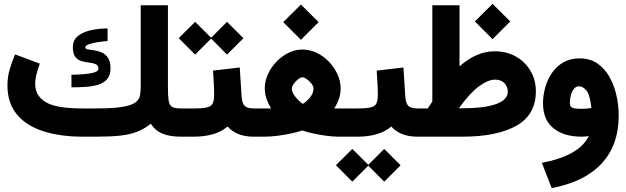

<svg xmlns="http://www.w3.org/2000/svg" viewBox="-20 -709 3248 996"><path d="M477.5 -146.5Q564 -146.5 611.6 -154.1Q659.2 -161.6 680.2 -176Q701.2 -190.4 705.6 -211.2Q710 -231.9 710 -258.8V-681.6H851.1V-259.8Q851.1 -212.4 854.7 -188Q858.4 -163.6 872.3 -155Q886.2 -146.5 916 -146.5H933.1V0H917Q860.4 0 822 -16.1Q783.7 -32.2 762.7 -67.4Q728.5 -40 690.7 -25.4Q652.8 -10.7 602.8 -5.4Q552.7 0 481 0H410.2Q291.5 0 203.4 -28.6Q115.2 -57.1 66.9 -116.2Q18.6 -175.3 18.6 -265.6Q18.6 -310.1 30.8 -350.6Q43 -391.1 58.1 -426.8L186.5 -378.9Q178.2 -356.9 170.4 -328.1Q162.6 -299.3 162.6 -272.9Q163.1 -211.4 217.5 -179Q272 -146.5 405.3 -146.5ZM350.6 -321.3Q385.7 -321.8 417.7 -324.5Q449.7 -327.1 470.2 -333.7Q490.7 -340.3 490.7 -351.6Q490.7 -369.6 477.3 -375.7Q463.9 -381.8 444.1 -384Q424.3 -386.2 404.5 -391.6Q384.8 -397 371.3 -413.1Q357.9 -429.2 357.9 -463.4Q357.9 -502 385.5 -523.2Q413.1 -544.4 454.8 -553Q496.6 -561.5 538.1 -561.5V-496.1Q513.2 -494.6 486.3 -490.2Q459.5 -485.8 440.9 -479.2Q422.4 -472.7 422.4 -462.9Q422.4 -455.1 435.5 -452.9Q448.7 -450.7 468.3 -448Q487.8 -445.3 507.3 -437Q526.9 -428.7 540 -409.2Q553.2 -389.6 553.2 -353.5Q553.2 -317.4 534.9 -297.4Q516.6 -277.3 486.8 -268.8Q457 -260.3 421.4 -258.1Q385.7 -255.9 350.6 -255.9Z M1307.6 0H1295.9Q1207.5 0 1160.6 -52.7Q1127.9 -24.9 1083.5 -12.5Q1039.1 0 986.3 0H913.6V-146.5H987.3Q1032.7 -146.5 1054.7 -152.1Q1076.7 -157.7 1083.7 -173.1Q1090.8 -188.5 1090.8 -218.3Q1090.8 -248.5 1088.9 -281Q1086.9 -313.5 1085 -342.8L1223.6 -358.9L1233.4 -207.5Q1235.8 -172.9 1249.3 -159.7Q1262.7 -146.5 1296.9 -146.5H1307.6ZM907.2 -511.2 992.2 -595.7 1075.2 -513.2 1157.7 -595.7 1242.7 -510.7 1157.7 -425.8 1075.2 -508.8 992.2 -425.8Z M1449.2 -594.2 1541 -685.5 1632.8 -594.2 1541 -502.4ZM1713.9 -146.5Q1719.7 -146.5 1725.3 -146.5Q1731 -146.5 1735.8 -146.5H1782.2V0H1737.3Q1710 0 1675.5 -4.4Q1641.1 -8.8 1607.4 -16.1Q1573.7 -23.4 1548.3 -32.2Q1522 -23.4 1487.5 -16.1Q1453.1 -8.8 1417.7 -4.4Q1382.3 0 1353.5 0H1288.1V-146.5H1354.5Q1362.8 -146.5 1370.4 -146.5Q1377.9 -146.5 1386.2 -146.5Q1371.6 -170.4 1362.5 -196.5Q1353.5 -222.7 1353.5 -251Q1353.5 -287.6 1369.6 -323.5Q1385.7 -359.4 1413.6 -388.4Q1441.4 -417.5 1476.3 -434.8Q1511.2 -452.1 1548.8 -452.1Q1587.4 -452.1 1622.8 -435.1Q1658.2 -418 1686.3 -388.9Q1714.4 -359.9 1730.7 -323.7Q1747.1 -287.6 1747.1 -250Q1747.1 -221.7 1738 -195.8Q1729 -169.9 1713.9 -146.5ZM1548.8 -308.1Q1539.6 -308.1 1526.6 -298.1Q1513.7 -288.1 1503.9 -274.4Q1494.1 -260.7 1494.1 -249Q1494.1 -234.4 1503.9 -218.8Q1513.7 -203.1 1527.1 -190.2Q1540.5 -177.2 1550.8 -169.9Q1568.8 -180.7 1587.6 -202.9Q1606.4 -225.1 1606.4 -250Q1606.4 -261.7 1595.7 -275.4Q1585 -289.1 1571.3 -298.6Q1557.6 -308.1 1548.8 -308.1Z M2156.7 0H2145Q2056.6 0 2009.8 -52.7Q1977.1 -24.9 1932.6 -12.5Q1888.2 0 1835.4 0H1762.7V-146.5H1836.4Q1881.8 -146.5 1903.8 -152.1Q1925.8 -157.7 1932.9 -173.1Q1939.9 -188.5 1939.9 -218.3Q1939.9 -248.5 1938 -281Q1936 -313.5 1934.1 -342.8L2072.8 -358.9L2082.5 -207.5Q2085 -172.9 2098.4 -159.7Q2111.8 -146.5 2146 -146.5H2156.7ZM1722.7 147.9 1807.6 63.5 1890.6 146 1973.1 63.5 2058.1 148.4 1973.1 233.4 1890.6 150.4 1807.6 233.4Z M2443.4 -597.7 2535.2 -689 2627 -597.7 2535.2 -505.9ZM2363.8 -364.7Q2405.8 -402.3 2451.4 -422.6Q2497.1 -442.9 2546.9 -442.9Q2608.4 -442.9 2656.5 -415.5Q2704.6 -388.2 2732.2 -341.1Q2759.8 -293.9 2759.8 -235.4Q2759.8 -113.3 2658.4 -56.6Q2557.1 0 2379.4 0H2137.2V-146.5H2199.2Q2205.1 -155.8 2211.4 -165Q2217.8 -174.3 2222.7 -182.1V-681.6H2363.8ZM2377 -147.5Q2467.8 -147.5 2519.5 -159.4Q2571.3 -171.4 2592.8 -190.4Q2614.3 -209.5 2614.3 -231.4Q2614.3 -259.8 2596.7 -277.8Q2579.1 -295.9 2548.3 -295.9Q2511.2 -295.9 2463.6 -260.5Q2416 -225.1 2360.4 -147.5Z M3034.2 -2.9Q3013.7 0 2997.1 0Q2905.8 0 2851.3 -43.5Q2796.9 -86.9 2796.9 -173.8Q2796.9 -213.4 2808.1 -254.2Q2819.3 -294.9 2842.5 -329.6Q2865.7 -364.3 2901.9 -385.3Q2938 -406.2 2987.3 -406.2Q3040.5 -406.2 3078.9 -379.9Q3117.2 -353.5 3141.6 -310.1Q3166 -266.6 3177.7 -214.4Q3189.5 -162.1 3189.5 -110.4Q3189.5 45.4 3099.6 140.6Q3009.8 235.8 2841.8 266.6L2791 135.7Q2882.8 118.7 2945.3 84.5Q3007.8 50.3 3034.2 -2.9ZM3047.9 -148.9Q3040.5 -216.8 3022.5 -239Q3004.4 -261.2 2983.4 -261.2Q2967.3 -261.2 2956.8 -247.6Q2946.3 -233.9 2941.2 -214.4Q2936 -194.8 2936 -176.3Q2936 -159.7 2945.3 -152.1Q2954.6 -144.5 2999.5 -144.5Q3023.9 -144.5 3047.9 -148.9Z"/></svg>

Font: Vazir Black WOL
Style: Black-WOL
Weight: 900
Designer: Saber Rastikerdar
Foundry: Saber Rastikerdar
Version: Version 30.0.0